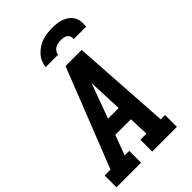

<svg xmlns="http://www.w3.org/2000/svg" viewBox="-281 -1057 1159 1159"><g transform="rotate(-45 298.0 -477.5)"><path d="M-4 0V-101H46L103 -245L296 -735H434L475 -101H512V0H301V-101H353L348 -229H215L167 -101H206V0ZM344 -329 337 -490Q337 -505 336 -520.5Q335 -536 335 -551Q329 -536 323.5 -520.5Q318 -505 312 -490L253 -329ZM206 -815Q209 -836 218 -857Q227 -878 242 -894.5Q257 -911 276.5 -923.5Q296 -936 317 -943Q338 -950 359 -952.5Q380 -955 402 -955Q423 -955 443.5 -952.5Q464 -950 482.5 -943Q501 -936 516.5 -924Q532 -912 541.5 -894.5Q551 -877 553 -856.5Q555 -836 552 -815H446Q448 -827 444 -838Q440 -849 431 -855.5Q422 -862 410.5 -864Q399 -866 387 -866Q375 -866 363 -864Q351 -862 339.5 -855.5Q328 -849 321 -838Q314 -827 312 -815Z"/></g></svg>

Font: Iosevka Slab Extended Oblique
Style: Bold
Weight: 700
Width: 7
Italic angle: -9°
Monospace: yes
Designer: Belleve Invis
Foundry: Belleve Invis
Version: Version 11.1.1; ttfautohint (v1.8.3)